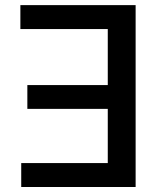

<svg xmlns="http://www.w3.org/2000/svg" viewBox="-20 -748 643 768"><path d="M522.5 -727.5V0H64.9V-95.7H411.1V-312.5H89.4V-407.7H411.1V-631.8H61.5V-727.5Z"/></svg>

Font: Inter Medium
Style: Regular
Weight: 500
Designer: Rasmus Andersson
Foundry: rsms
Version: Version 4.001;git-9221beed3